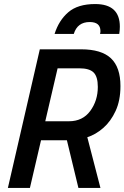

<svg xmlns="http://www.w3.org/2000/svg" viewBox="-20 -930 616 950"><path d="M477 0H368L311 -236H183L128 0H19L177 -686H381Q482 -686 529 -641.5Q576 -597 576 -504Q576 -433 552 -381Q528 -329 490.5 -296.5Q453 -264 412 -251ZM321 -330Q389 -330 426.5 -381Q464 -432 464 -500Q464 -551 443 -571.5Q422 -592 373 -592H265L204 -330ZM570 -762H475Q477 -770 477 -776Q477 -821 424 -821Q363 -821 345 -762H250Q271 -829 318 -869.5Q365 -910 451 -910Q573 -910 573 -798Q573 -781 570 -762Z"/></svg>

Font: Storia Sans SemiBold
Style: Italic
Weight: 600
Italic angle: -13°
Designer: Campivisivi
Foundry: Accademia di Belle Arti di Urbino and students of MA course of Visual design
Version: Version 60.001;May 25, 2020;FontCreator 12.0.0.2522 64-bit